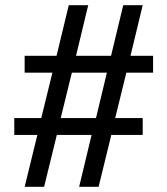

<svg xmlns="http://www.w3.org/2000/svg" viewBox="-20 -720 645 740"><path d="M35 -200V-265H139L182 -440H75V-505H198L245 -700H320L273 -505H408L455 -700H530L483 -505H570V-440H467L424 -265H530V-200H409L360 0H285L333 -200H199L150 0H75L124 -200ZM214 -265H350L392 -440H257Z"/></svg>

Font: Jost
Style: Regular
Weight: 400
Version: Version 3.500